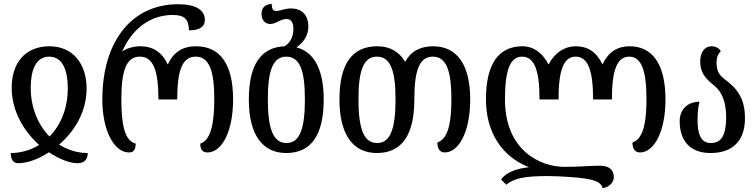

<svg xmlns="http://www.w3.org/2000/svg" viewBox="-20 -787 3937 1000"><path d="M75 63C120 63 179 43 235 6C290 43 345 63 384 63C428 63 437 33 437 10C385 10 334 -5 288 -34C367 -102 431 -203 431 -326C431 -456 358 -546 238 -546C108 -546 41 -456 41 -330C41 -205 107 -101 184 -32C138 -4 87 10 36 10C36 40 46 63 75 63ZM238 -76C180 -135 140 -223 140 -331C140 -417 165 -492 236 -492C308 -492 333 -417 333 -328C333 -219 294 -133 238 -76Z M652 7C675 7 686 -6 687 -39C630 -53 612 -135 612 -269C612 -417 637 -492 708 -492C780 -492 805 -417 805 -269H903C903 -417 928 -492 999 -492C1071 -492 1096 -417 1096 -269C1096 -139 1076 -55 1023 -39C1023 -8 1035 7 1061 7C1134 7 1194 -99 1194 -269C1194 -456 1124 -546 1001 -546C933 -546 884 -517 854 -451C823 -517 775 -546 710 -546C680 -546 638 -536 616 -518C667 -635 760 -709 880 -709C943 -709 963 -685 964 -629C1018 -629 1047 -646 1047 -684C1047 -733 1002 -765 908 -765C663 -765 513 -568 513 -269C513 -105 575 7 652 7Z M1471 10C1599 10 1666 -81 1666 -269C1666 -429 1613 -518 1524 -540C1560 -565 1586 -602 1586 -648C1586 -705 1556 -743 1495 -743C1480 -743 1465 -740 1454 -737C1443 -734 1431 -730 1420 -730C1404 -730 1396 -736 1395 -767C1360 -764 1342 -747 1342 -714C1342 -682 1362 -662 1387 -662C1402 -662 1415 -668 1431 -676C1447 -684 1459 -688 1473 -688C1498 -688 1508 -667 1508 -636C1508 -595 1491 -563 1462 -546C1340 -541 1276 -451 1276 -269C1276 -81 1350 10 1471 10ZM1472 -42C1401 -42 1375 -121 1375 -269C1375 -417 1400 -492 1471 -492C1543 -492 1568 -417 1568 -269C1568 -121 1543 -42 1472 -42Z M1943 10C2071 10 2138 -81 2138 -269C2138 -417 2163 -492 2234 -492C2306 -492 2331 -417 2331 -269C2331 -139 2311 -62 2258 -45C2258 -14 2270 7 2296 7C2369 7 2429 -99 2429 -269C2429 -456 2356 -546 2236 -546C2169 -546 2120 -520 2090 -465C2058 -520 2008 -546 1945 -546C1815 -546 1748 -456 1748 -269C1748 -81 1822 10 1943 10ZM1944 -42C1873 -42 1847 -121 1847 -269C1847 -417 1872 -492 1943 -492C2015 -492 2040 -417 2040 -269C2040 -121 2015 -42 1944 -42Z M3118 193C3150 189 3177 165 3177 136C3177 98 3153 76 3104 76C3051 76 3003 82 2920 82C2792 82 2610 -5 2610 -269C2610 -417 2635 -492 2699 -492C2765 -492 2790 -417 2790 -269H2889C2889 -417 2914 -492 2978 -492C3044 -492 3069 -417 3069 -269H3167C3167 -417 3192 -492 3257 -492C3322 -492 3347 -417 3347 -269C3347 -139 3327 -62 3274 -45C3274 -14 3286 7 3313 7C3386 7 3446 -99 3446 -269C3446 -456 3376 -546 3259 -546C3197 -546 3148 -517 3118 -451C3087 -517 3040 -546 2980 -546C2917 -546 2867 -509 2837 -451C2806 -512 2758 -546 2701 -546C2578 -546 2511 -456 2511 -269C2511 -107 2586 25 2735 84C2669 90 2611 114 2590 148L2617 175C2655 142 2714 130 2830 130C2895 130 2996 137 3034 144C3094 154 3114 170 3118 193Z M3681 10C3779 10 3860 -38 3860 -171C3860 -273 3822 -325 3751 -377C3721 -400 3712 -424 3712 -462C3712 -491 3722 -508 3734 -520C3727 -535 3708 -546 3686 -546C3650 -546 3627 -515 3627 -468C3627 -412 3649 -382 3699 -342C3743 -307 3762 -251 3762 -177C3762 -73 3731 -42 3682 -42C3631 -42 3613 -88 3613 -161C3613 -198 3616 -229 3623 -257C3558 -257 3520 -214 3520 -156C3520 -56 3572 10 3681 10Z"/></svg>

Font: Noto Serif Georgian ExtraCondensed Semi
Style: Regular
Weight: 600
Width: 3
Designer: Monotype Design Team
Foundry: Monotype Imaging Inc.
Version: Version 1.901